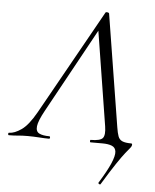

<svg xmlns="http://www.w3.org/2000/svg" viewBox="-95 -686 752 934"><g transform="rotate(5 281.0 -219.0)"><path d="M431 198.6Q429.2 201.4 424 198.6Q418.8 195.8 420.6 191.8Q458.4 131 474.8 92.8Q491.2 54.6 489.1 34.6Q487 14.6 469.4 7.3Q451.8 0 423.2 0H364.8Q361.6 0 361.6 -6Q361.6 -12 364.8 -12Q411.6 -12 423.5 -27Q435.4 -42 428.8 -84L353.4 -557L378.2 -586L129.2 -132.2Q101.4 -81.6 98.5 -55.6Q95.6 -29.6 113 -20.8Q130.4 -12 162.6 -12Q166.6 -12 166.6 -6Q166.6 0 161.6 0Q141.8 0 113.5 -2Q85.2 -4 58 -4Q29 -4 10.5 -2Q-8 0 -34 0Q-38 0 -38 -6Q-38 -12 -34 -12Q-8 -12 25.6 -35.2Q59.2 -58.4 95.8 -123.2L382 -634.8Q384 -638.8 391.5 -637.4Q399 -636 400 -633L488.2 -84Q492.4 -57 498.2 -41Q504 -25 518.8 -18.5Q533.6 -12 562.6 -12Q566.2 -12 566.9 -8.7Q567.6 -5.4 566.6 -2.4Q565.6 3.4 559.1 10.9Q552.6 18.4 537.8 36.9Q523 55.4 497.2 93.7Q471.4 132 431 198.6Z"/></g></svg>

Font: Cormorant Garamond Light
Style: Italic
Weight: 300
Italic angle: -10°
Designer: Christian Thalmann (Catharsis Fonts)
Foundry: Catharsis Fonts
Version: Version 4.001